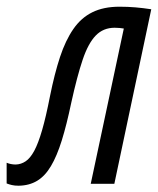

<svg xmlns="http://www.w3.org/2000/svg" viewBox="-69 -559 480 584"><path d="M-12.2 5.9Q-24.4 5.9 -32.7 3.9Q-41 2 -48.8 -1V-64Q-43 -61.5 -36.1 -60.1Q-29.3 -58.6 -21 -58.6Q-4.9 -59.1 9 -68.4Q22.9 -77.6 35.2 -100.3Q47.4 -123 59.1 -163.3Q70.8 -203.6 83 -266.1Q96.7 -334.5 113.5 -385.5Q130.4 -436.5 154.1 -470.7Q177.7 -504.9 211.9 -521.7Q246.1 -538.6 294.4 -538.6Q320.3 -538.6 343 -536.6Q365.7 -534.7 391.1 -530.8L278.8 0H207L307.6 -472.2Q301.3 -473.1 294.7 -473.9Q288.1 -474.6 279.8 -474.6Q245.1 -474.6 222.2 -450.9Q199.2 -427.2 182.4 -377.2Q165.5 -327.1 147.9 -247.1Q133.8 -179.7 118.9 -131.8Q104 -84 85.9 -53.7Q67.9 -23.4 43.9 -9Q20 5.4 -12.2 5.9Z"/></svg>

Font: Open Sans Condensed
Style: Italic
Weight: 400
Width: 3
Italic angle: -12°
Designer: Monotype Design Team
Foundry: Monotype Imaging Inc.
Version: Version 3.000